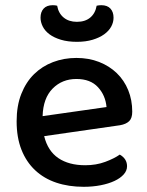

<svg xmlns="http://www.w3.org/2000/svg" viewBox="-20 -705 567 739"><path d="M150 -181Q164 -124 204.5 -96.5Q245 -69 308 -69Q350 -69 385 -82Q420 -95 441 -110Q469 -94 469 -65Q469 -48 456 -33.5Q443 -19 420.5 -8.5Q398 2 367.5 8Q337 14 302 14Q244 14 196.5 -2Q149 -18 115 -50Q81 -82 62.5 -129Q44 -176 44 -238Q44 -298 62 -343.5Q80 -389 111 -419.5Q142 -450 184 -466Q226 -482 274 -482Q322 -482 361.5 -466.5Q401 -451 429.5 -423.5Q458 -396 473.5 -358Q489 -320 489 -275Q489 -250 477 -238.5Q465 -227 442 -223ZM274 -401Q219 -401 182.5 -364Q146 -327 144 -258L390 -293Q386 -338 357 -369.5Q328 -401 274 -401ZM276 -621Q308 -621 327.5 -637.5Q347 -654 352 -683Q357 -684 361 -684.5Q365 -685 370 -685Q393 -685 405 -672Q417 -659 417 -637Q417 -619 408 -602.5Q399 -586 381 -573Q363 -560 336.5 -552Q310 -544 276 -544Q241 -544 214.5 -552Q188 -560 170.5 -573Q153 -586 144.5 -603Q136 -620 136 -637Q136 -659 148 -672Q160 -685 183 -685Q188 -685 192 -684.5Q196 -684 200 -683Q205 -654 225 -637.5Q245 -621 276 -621Z"/></svg>

Font: Baloo Chettan 2 Medium
Style: Regular
Weight: 500
Designer: Maithili Shingre, Unnati Kotecha and Ek Type
Foundry: Ek Type
Version: Version 1.640;hotconv 1.0.111;makeotfexe 2.5.65597; ttfautoh